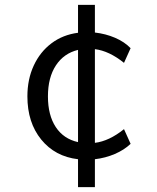

<svg xmlns="http://www.w3.org/2000/svg" viewBox="-20 -646 640 785"><path d="M514 -58Q488 -33 449.5 -16.5Q411 0 368 5V119H299V5Q205 -6 148.5 -75.5Q92 -145 92 -252Q92 -322 118 -378Q144 -434 190.5 -469Q237 -504 299 -512V-626H368V-513Q412 -508 450.5 -491.5Q489 -475 514 -449L487 -389Q426 -438 368 -445V-62Q426 -69 487 -118ZM299 -65V-442Q241 -428 208.5 -378.5Q176 -329 176 -252Q176 -175 208 -126.5Q240 -78 299 -65Z"/></svg>

Font: Muli-Regular
Style: Regular
Weight: 400
Version: Version 2.000